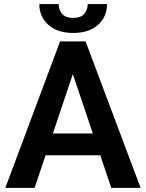

<svg xmlns="http://www.w3.org/2000/svg" viewBox="-20 -912 707 932"><path d="M520 0 466.8 -158.2H201.2L147.9 0H5.9L271.5 -710.9H395.5L662.6 0ZM236.8 -264.2H430.7L333.5 -552.2ZM405.8 -892.1H499.5Q499.5 -830.1 455.3 -791Q411.1 -752 335.4 -752Q259.8 -752 215.3 -791Q170.9 -830.1 170.9 -892.1H264.6Q264.6 -865.7 280.8 -845.5Q296.9 -825.2 335.4 -825.2Q373.5 -825.2 389.6 -845.5Q405.8 -865.7 405.8 -892.1Z"/></svg>

Font: Vazirmatn FD SemiBold
Style: Regular
Weight: 600
Designer: Saber Rastikerdar
Foundry: Saber Rastikerdar
Version: Version 33.001